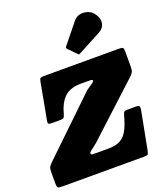

<svg xmlns="http://www.w3.org/2000/svg" viewBox="-237 -1186 1124 1308"><g transform="rotate(-20 325.5 -531.5)"><path d="M-52.5 -35.5V-118Q-52.5 -144 -46 -154.5Q-39.5 -165 -27.5 -177.5L368.5 -558Q375.5 -564 390 -573.2Q404.5 -582.5 416.5 -591.5Q428.5 -600.5 428.5 -606Q428.5 -613 418.2 -614Q408 -615 398 -615H342.5Q267.5 -615 225.8 -576.8Q184 -538.5 162.5 -458Q158 -441.5 152.2 -435.8Q146.5 -430 125.5 -430H64Q45.5 -430 41.5 -435.5Q37.5 -441 40.5 -456.5L90.5 -726.5Q93.5 -742.5 100.2 -746.2Q107 -750 125 -750H672Q692 -750 697.2 -744Q702.5 -738 702.5 -717.5V-608Q702.5 -582.5 696.5 -570.5Q690.5 -558.5 678.5 -547L301.5 -199.5Q292 -191 277.8 -181Q263.5 -171 252.8 -161.5Q242 -152 242 -145.5Q242 -137 252.5 -136Q263 -135 285 -135H367.5Q421 -135 454.2 -152.5Q487.5 -170 508.5 -208.8Q529.5 -247.5 546.5 -311.5Q551.5 -329.5 556.8 -334.8Q562 -340 583.5 -340H644.5Q665 -340 667.8 -330.8Q670.5 -321.5 667.5 -305L615 -31Q610.5 -10 605.5 -5Q600.5 0 577 0H-17Q-41.5 0 -47 -5.5Q-52.5 -11 -52.5 -35.5ZM594.5 -1030Q624.5 -993 619.5 -956Q614.5 -919 576 -898.5L408 -809.5Q402.5 -806 399.5 -807Q396.5 -808 392.5 -812.5L336 -870.5Q327.5 -879.5 336.5 -888.5L453.5 -1033Q471.5 -1055 498.2 -1060.8Q525 -1066.5 551.5 -1058.2Q578 -1050 594.5 -1030Z"/></g></svg>

Font: Besley* Narrow Fatface
Style: Italic
Weight: 900
Width: 4
Italic angle: -13°
Designer: Owen Earl
Foundry: indestructible type*
Version: Version 3.000; ttfautohint (v1.8.3)